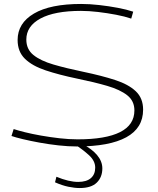

<svg xmlns="http://www.w3.org/2000/svg" viewBox="-20 -730 796 970"><path d="M653 -671 643 -636Q611 -647 566.5 -655.5Q522 -664 475.5 -669.5Q429 -675 389 -675Q256 -675 184.5 -636.5Q113 -598 113 -530Q113 -481 149 -452Q185 -423 250 -404Q315 -385 402 -367Q493 -348 561 -326Q629 -304 666 -269Q703 -234 703 -176Q703 -83 618 -36.5Q533 10 369 10Q325 10 275.5 4.5Q226 -1 179.5 -9.5Q133 -18 95.5 -27Q58 -36 38 -43L49 -78Q70 -71 106 -62Q142 -53 187.5 -45Q233 -37 281 -31.5Q329 -26 372 -26Q514 -26 586.5 -62.5Q659 -99 659 -172Q659 -220 623 -248.5Q587 -277 522 -296Q457 -315 369 -333Q278 -352 210.5 -374.5Q143 -397 106 -433Q69 -469 69 -528Q69 -613 151.5 -661.5Q234 -710 390 -710Q433 -710 481.5 -704.5Q530 -699 575 -690.5Q620 -682 653 -671ZM265 163Q328 189 375 189Q417 189 439 170Q461 151 461 117Q461 83 430 54.5Q399 26 357 -1H398Q444 22 470.5 53.5Q497 85 497 121Q497 165 469 192.5Q441 220 383 220Q357 220 325.5 213.5Q294 207 258 191Z"/></svg>

Font: Georama Extended ExtraLight
Style: Regular
Weight: 200
Width: 7
Designer: Jean-Baptiste Levee
Foundry: Production Type
Version: Version 1.000